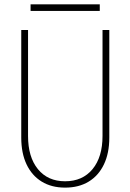

<svg xmlns="http://www.w3.org/2000/svg" viewBox="-20 -858 602 886"><path d="M280.3 7.8Q217.8 7.8 172.4 -20Q127 -47.9 102.5 -99.6Q78.1 -151.4 78.1 -222.7V-719.7H109.4V-230.5Q109.4 -133.3 155 -77.4Q200.7 -21.5 280.3 -21.5Q360.8 -21.5 407 -77.4Q453.1 -133.3 453.1 -230.5V-719.7H484.4V-222.7Q484.4 -151.4 459.7 -99.6Q435.1 -47.9 389.4 -20Q343.8 7.8 280.3 7.8ZM121.1 -807.6V-837.9H440.4V-807.6Z"/></svg>

Font: Reddit Mono ExtraLight
Style: Regular
Weight: 250
Monospace: yes
Designer: Stephen Hutchings
Foundry: Reddit
Version: Version 1.014